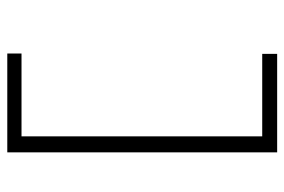

<svg xmlns="http://www.w3.org/2000/svg" viewBox="-150 -560 799 540"><g transform="rotate(90 250.0 -290.5)"><path d="M409 89H131V49H364V-628H132V-670H409Z"/></g></svg>

Font: Inconsolata Light
Style: Regular
Weight: 300
Designer: Raph Levien, Cyreal, Brenton Simpson
Foundry: Raph Levien, Cyreal, Google
Version: Version 3.001